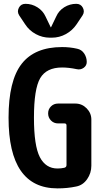

<svg xmlns="http://www.w3.org/2000/svg" viewBox="-20 -990 540 1019"><path d="M379.9 -440.4Q415 -440.4 439.9 -415Q464.8 -389.6 464.8 -355.5V-110.4Q464.8 -71.3 442.4 -39.1Q419.9 -6.8 383.8 0Q337.9 9.8 285.2 9.8Q25.4 9.8 25.4 -365.2Q25.4 -561.5 94.7 -650.9Q164.1 -740.2 309.6 -740.2Q351.6 -740.2 389.6 -731.4Q413.1 -726.6 426.8 -706.1Q440.4 -685.5 440.4 -661.1Q440.4 -641.6 423.8 -629.9Q407.2 -618.2 386.7 -623Q344.7 -631.8 309.6 -631.8Q226.6 -631.8 193.4 -575.2Q160.2 -518.6 160.2 -365.2Q160.2 -216.8 191.4 -156.2Q222.7 -95.7 285.2 -95.7Q304.7 -95.7 321.3 -99.6Q333 -102.5 333 -114.3V-324.2Q333 -335 322.3 -335H288.1Q265.6 -335 250.5 -350.6Q235.4 -366.2 235.4 -388.2Q235.4 -410.2 250.5 -425.3Q265.6 -440.4 288.1 -440.4ZM384.8 -969.7Q409.2 -969.7 419.9 -948.7Q430.7 -927.7 418 -908.2L386.7 -861.3Q364.3 -828.1 329.6 -809.1Q294.9 -790 254.9 -790H245.1Q205.1 -790 169.9 -809.1Q134.8 -828.1 113.3 -861.3L82 -908.2Q69.3 -927.7 80.1 -948.7Q90.8 -969.7 115.2 -969.7Q149.4 -969.7 178.7 -951.2Q208 -932.6 221.7 -902.3L249 -845.7Q249 -844.7 250 -844.7Q251 -844.7 251 -845.7L278.3 -902.3Q292 -933.6 321.3 -951.7Q350.6 -969.7 384.8 -969.7Z"/></svg>

Font: Rounded-X Mgen+ 1mn bold
Style: Bold
Weight: 700
Designer: [Source Han Sans]
Ryoko NISHIZUKA  (kana & ideographs); Paul D. Hunt (Latin, Greek & Cyrillic); Wenlong ZHANG  (bopomofo
Version: Version 1.059.20150602